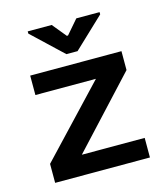

<svg xmlns="http://www.w3.org/2000/svg" viewBox="-91 -647 628 720"><g transform="rotate(-15 222.5 -287.5)"><path d="M35 0V-73.7L283.7 -337.3H48.7V-412.7H403V-339.3L159 -76H403V0ZM200.7 -455.3 82.7 -566.7V-575.3H175.7L220 -521.3H224.7L271.3 -575.3H361.7V-566.7L244 -455.3Z"/></g></svg>

Font: Darker Grotesque Light
Style: Regular
Weight: 300
Designer: Gabriel Lam
Foundry: TypeRant
Version: Version 1.000;gftools[0.9.28]